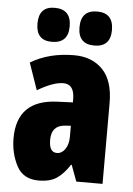

<svg xmlns="http://www.w3.org/2000/svg" viewBox="-55 -808 594 860"><g transform="rotate(5 242.5 -378.5)"><path d="M347 -614Q420 -614 420 -690Q420 -767 347 -767Q274 -767 274 -690Q274 -614 347 -614ZM156 -614Q230 -614 230 -690Q230 -767 156 -767Q85 -767 85 -690Q85 -614 156 -614ZM274 -198Q274 -163 259 -141.5Q244 -120 222 -120Q187 -120 187 -176Q187 -240 246 -245L274 -247ZM66 -513 108 -392Q179 -434 224 -434Q274 -434 274 -366V-352L204 -349Q23 -342 23 -169Q23 -102 52 -46Q81 10 151 10Q202 10 232.5 -10.5Q263 -31 290 -73H293L320 0H438V-363Q438 -464 390 -513.5Q342 -563 262 -563Q149 -563 66 -513Z"/></g></svg>

Font: Noto Sans Display Condensed Black
Style: Regular
Weight: 900
Width: 3
Designer: Monotype Design team
Foundry: Monotype Imaging Inc.
Version: 1.000